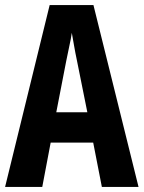

<svg xmlns="http://www.w3.org/2000/svg" viewBox="-20 -734 564 754"><path d="M380 0 346 -174H179L146 0H0L175 -714H347L524 0ZM283 -492Q275 -530 271 -554Q267 -578 262 -605Q259 -583 251.5 -549.5Q244 -516 240 -494L201 -293H323Z"/></svg>

Font: Noto Sans Gujarati UI ExtraCondensed
Style: Bold
Weight: 700
Width: 2
Designer: Jelle Bosma - Monotype Design Team, Universal Thirst
Foundry: Monotype Imaging Inc.
Version: Version 2.106; ttfautohint (v1.8.4.7-5d5b)